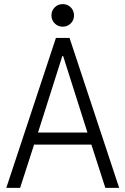

<svg xmlns="http://www.w3.org/2000/svg" viewBox="-20 -902 602 922"><path d="M248.5 -719.7H314L552.2 0H485.8L418.9 -207.5H143.6L76.7 0H10.3ZM399.9 -265.6 283.2 -632.8H279.3L162.6 -265.6ZM227.1 -828.1Q227.1 -851.1 242.7 -866.7Q258.3 -882.3 281.2 -882.3Q304.2 -882.3 319.8 -866.7Q335.4 -851.1 335.4 -828.1Q335.4 -805.2 319.8 -789.6Q304.2 -773.9 281.2 -773.9Q258.3 -773.9 242.7 -789.6Q227.1 -805.2 227.1 -828.1Z"/></svg>

Font: Reddit Mono Light
Style: Regular
Weight: 300
Monospace: yes
Designer: Stephen Hutchings
Foundry: Reddit
Version: Version 1.011